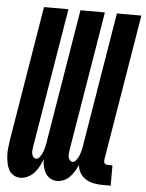

<svg xmlns="http://www.w3.org/2000/svg" viewBox="-53 -778 632 829"><g transform="rotate(5 263.0 -363.5)"><path d="M67 8Q50 8 36.5 0Q23 -8 16 -21.5Q9 -35 6 -50.5Q3 -66 2 -82.5Q1 -99 3 -115.5Q5 -132 7 -148L104 -735H210L110 -131Q109 -123 108 -115Q107 -107 108.5 -100Q110 -93 114.5 -86.5Q119 -80 127 -80Q135 -80 141 -87.5Q147 -95 151 -102.5Q155 -110 157.5 -118Q160 -126 162 -134Q164 -142 165.5 -150Q167 -158 168 -166L262 -735H368L268 -131Q267 -123 266 -115Q265 -107 266.5 -100Q268 -93 272.5 -86.5Q277 -80 285 -80Q293 -80 299 -87.5Q305 -95 309 -102.5Q313 -110 315.5 -118Q318 -126 320 -134Q322 -142 323.5 -150Q325 -158 326 -166L420 -735H526L421 -101Q421 -96 421 -92.5Q421 -89 423.5 -86Q426 -83 430 -81.5Q434 -80 438 -80H458V8H423Q403 8 384.5 4.5Q366 1 350.5 -8.5Q335 -18 325 -34Q315 -50 314 -69Q308 -55 299.5 -41.5Q291 -28 280.5 -16.5Q270 -5 255 1.5Q240 8 225 8Q209 8 195.5 0Q182 -8 174.5 -21Q167 -34 163.5 -49.5Q160 -65 160 -81Q154 -65 146.5 -50Q139 -35 127 -21.5Q115 -8 99 0Q83 8 67 8Z"/></g></svg>

Font: Iosevka Extrabold
Style: Italic
Weight: 800
Italic angle: -9°
Monospace: yes
Designer: Belleve Invis
Foundry: Belleve Invis
Version: Version 32.5.0; ttfautohint (v1.8.4)